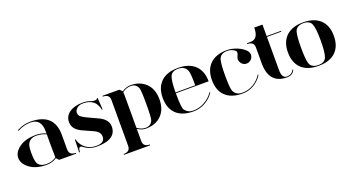

<svg xmlns="http://www.w3.org/2000/svg" viewBox="-54 -1300 3934 2149"><g transform="rotate(-20 1913.0 -225.0)"><path d="M644.5 0H449.2Q439.5 0 427.7 -15.6Q416 -31.2 414.1 -31.2Q364.3 4.9 293 4.9Q168.9 4.9 94.2 -50.8Q19.5 -106.4 19.5 -175.8Q19.5 -245.1 93.8 -298.3Q168 -351.6 293 -351.6Q353.5 -351.6 410.2 -327.1V-351.6Q410.2 -502.9 283.2 -502.9Q202.1 -502.9 127.9 -460.9L122.1 -469.7Q200.2 -512.7 283.2 -512.7Q566.4 -512.7 566.4 -253.9V-78.1Q566.4 -9.8 644.5 -9.8ZM410.2 -316.4Q354.5 -341.8 293 -341.8Q220.7 -341.8 191.4 -287.1Q175.8 -260.7 175.8 -175.8Q175.8 -72.3 201.2 -41Q231.4 -4.9 293 -4.9Q367.2 -4.9 412.1 -42Q410.2 -102.5 410.2 -158.2Z M1074.2 -502.9Q1074.2 -502.9 1084 -502.9L1092.8 -365.2H1083Q1079.1 -401.9 1050.3 -444.3Q1033.2 -469.2 996.1 -486.1Q959 -502.9 908.2 -502.9Q862.3 -502.9 835.4 -479Q808.6 -455.1 808.6 -428.7Q808.6 -395.5 831.1 -378.9Q851.6 -363.3 885.7 -345.7L1032.2 -277.3Q1124 -228.5 1124 -150.4Q1124 4.9 889.6 4.9Q853 4.9 820.3 -4.9Q775.4 -18.6 740.2 -46.9Q728 -56.6 715.8 -56.6Q691.4 -56.6 691.4 -2H681.6L685.5 -152.3H695.3Q695.3 -137.7 706.1 -115.2Q736.8 -51.3 798.3 -23.4Q839.4 -4.9 889.6 -4.9Q989.3 -4.9 989.3 -79.1Q989.3 -131.8 930.7 -162.1L793 -224.6Q742.2 -247.6 715.3 -282.2Q690.4 -314.9 690.4 -358.4Q690.4 -430.7 750.5 -471.7Q809.6 -512.7 908.2 -512.7Q955.1 -512.7 988.8 -500Q1020 -487.8 1045.7 -487.8Q1071.3 -487.8 1074.2 -502.9Z M1377.9 117.2Q1377.9 185.5 1456.1 185.5V195.3H1143.6V185.5Q1221.7 185.5 1221.7 117.2V-429.7Q1221.7 -498 1143.6 -498V-507.8H1338.9Q1347.7 -507.8 1359.9 -492.7Q1372.1 -477.5 1374 -477.5Q1426.8 -512.7 1475.6 -512.7Q1590.8 -512.7 1660.2 -443.8Q1729.5 -375 1729.5 -253.9Q1729.5 -132.8 1660.6 -64.5Q1591.8 3.9 1475.6 3.9Q1426.8 3.9 1377.9 -28.3ZM1573.2 -253.9Q1573.2 -419.9 1561.5 -447.3Q1538.1 -502.9 1475.6 -502.9Q1424.8 -502.9 1376 -466.8Q1377.9 -449.2 1377.9 -429.7V-41Q1425.8 -5.9 1475.6 -5.9Q1539.1 -5.9 1561.5 -61.5Q1573.2 -92.8 1573.2 -253.9Z M1924.8 -263.7H2159.2Q2159.2 -412.1 2144.5 -443.4Q2117.2 -502.9 2042 -502.9Q1967.8 -502.9 1946.3 -453.1Q1924.8 -401.4 1924.8 -263.7ZM2042 4.9Q1910.2 4.9 1838.9 -62.5Q1768.6 -129.9 1768.6 -253.9Q1768.6 -377 1839.8 -445.3Q1911.1 -512.7 2042 -512.7Q2172.9 -512.7 2244.1 -445.3Q2315.4 -377 2315.4 -253.9H1924.8Q1924.8 -81.1 1944.3 -53.7Q1980.5 -4.9 2042 -4.9Q2115.2 -4.9 2179.7 -41Q2244.1 -77.1 2282.2 -135.7L2290 -130.9Q2251 -69.3 2184.6 -32.2Q2118.2 4.9 2042 4.9Z M2627 4.9Q2495.1 4.9 2424.8 -62.5Q2354.5 -129.9 2354.5 -253.9Q2354.5 -377 2425.8 -445.3Q2497.1 -512.7 2627.9 -512.7Q2670.9 -512.7 2725.1 -494.6Q2779.3 -476.6 2820.8 -443.4Q2862.3 -410.2 2862.3 -375Q2862.3 -340.8 2838.9 -317.9Q2815.4 -294.9 2783.2 -294.9Q2750 -294.9 2728 -319.3Q2706.1 -343.8 2706.1 -373Q2706.1 -390.6 2716.8 -411.6Q2727.5 -432.6 2727.5 -451.2Q2727.5 -468.8 2694.8 -485.8Q2662.1 -502.9 2627.9 -502.9Q2543.9 -502.9 2525.4 -438.5Q2510.7 -386.7 2510.7 -253.9Q2510.7 -98.6 2525.4 -66.4Q2552.7 -4.9 2627 -4.9Q2699.2 -4.9 2758.8 -40Q2818.4 -75.2 2857.4 -135.7L2865.2 -130.9Q2825.2 -68.4 2763.7 -31.7Q2702.1 4.9 2627 4.9Z M3098.6 -239.3Q3098.6 -151.4 3098.6 -104.5Q3098.6 -4.9 3157.2 -4.9Q3217.8 -4.9 3241.2 -55.7L3250 -51.8Q3224.6 4.9 3157.2 4.9Q2942.4 4.9 2942.4 -239.3V-429.7Q2942.4 -498 2864.3 -498V-507.8H2907.2Q3001 -507.8 3001 -644.5H3098.6V-507.8H3269.5V-498Q3184.1 -498 3098.6 -498Z M3533.2 -4.9Q3607.4 -4.9 3628.9 -56.6Q3650.4 -109.4 3650.4 -253.9Q3650.4 -398.4 3628.9 -451.2Q3607.4 -502.9 3533.2 -502.9Q3449.2 -502.9 3430.7 -438.5Q3416 -386.7 3416 -253.9Q3416 -121.1 3430.7 -69.3Q3449.2 -4.9 3533.2 -4.9ZM3533.2 4.9Q3401.4 4.9 3330.1 -62.5Q3259.8 -129.9 3259.8 -253.9Q3259.8 -377 3331.1 -445.3Q3402.3 -512.7 3533.2 -512.7Q3664.1 -512.7 3735.4 -445.3Q3806.6 -377 3806.6 -253.9Q3806.6 -129.9 3736.3 -62.5Q3665 4.9 3533.2 4.9Z"/></g></svg>

Font: spinwerad
Style: Bold
Weight: 700
Width: 7
Version: Version 0.3